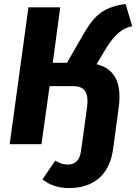

<svg xmlns="http://www.w3.org/2000/svg" viewBox="-20 -730 689 972"><path d="M469 -405 512 -477C562 -561 604 -589 649 -597L616 -710C493 -693 450 -643 391 -537L319 -412H247L285 -693H124L29 0H190L231 -294H350C408 -294 430 -262 421 -189L395 0L389 40C383 82 359 103 324 103C296 103 281 95 260 83L195 178C224 201 265 222 330 222C447 222 531 161 551 34L556 0L581 -187C598 -312 559 -383 469 -405Z"/></svg>

Font: Fira Sans
Style: Bold Italic
Weight: 700
Italic angle: -8°
Designer: bBox Type GmbH & Carrois Corporate GbR & Edenspiekermann AG
Foundry: bBox Type GmbH & Carrois Corporate GbR & Edenspiekermann AG
Version: Version 4.301;PS 004.301;hotconv 1.0.88;makeotf.lib2.5.64775